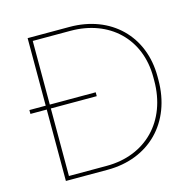

<svg xmlns="http://www.w3.org/2000/svg" viewBox="-103 -805 918 909"><g transform="rotate(-15 356.0 -350.0)"><path d="M110 0H315C517 0 657 -139 657 -349V-366C657 -564 518 -700 315 -700H110V-369H30V-350H110ZM130 -19V-350H355V-369H130V-681H315C504 -681 637 -557 637 -368V-351C637 -152 507 -19 315 -19Z"/></g></svg>

Font: Fixel Display Thin
Style: Regular
Weight: 100
Designer: AlfaBravo + MacPaw
Foundry: Kyrylo Tkachov, Marchela Mozhyna, Serhii Makarenko, Maria Weinstein, Zakhar Kryvoshyya
Version: Version 1.211